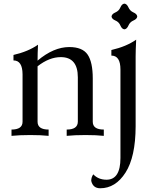

<svg xmlns="http://www.w3.org/2000/svg" viewBox="-20 -738 848 1043"><path d="M543.9 0Q503.4 -4.4 444.3 -4.4Q385.3 -4.4 342.3 0V-34.2Q402.3 -34.2 402.8 -76.7V-317.9Q402.8 -427.7 310.1 -427.7Q247.6 -427.7 184.1 -377.9V-76.7Q184.1 -34.2 244.1 -34.2V0Q203.6 -4.4 144.5 -4.4Q85.4 -4.4 42.5 0V-34.2Q102.5 -34.2 102.5 -76.7V-334.5Q102.1 -409.7 53.2 -409.7V-439.5Q133.3 -458 186.5 -495.1Q184.1 -448.7 184.1 -408.7Q271.5 -482.4 356.4 -482.4Q427.7 -482.4 455.8 -441.7Q483.9 -400.9 483.9 -311.5V-76.7Q483.9 -34.2 543.9 -34.2ZM655.8 -578.6Q642.1 -580.1 634 -599.4Q626 -618.7 606.7 -626.7Q587.4 -634.8 585.9 -648.4Q587.4 -662.1 606.7 -670.4Q626 -678.7 634 -697.8Q642.1 -716.8 655.8 -718.3Q669.4 -716.8 677.7 -697.8Q686 -678.7 705.1 -670.4Q724.1 -662.1 725.6 -648.4Q724.1 -634.8 705.1 -626.7Q686 -618.7 677.7 -599.4Q669.4 -580.1 655.8 -578.6ZM524.4 284.7Q484.9 284.7 475.6 244.6Q475.6 224.6 486.8 209Q514.2 238.3 559.1 238.3Q634.3 237.8 634.3 120.1V-360.4Q634.3 -436 585 -436V-466.3Q666 -484.9 719.7 -522.5Q716.8 -463.4 716.8 -431.6V-51.3Q716.3 114.3 661.9 199.5Q607.4 284.7 524.4 284.7Z"/></svg>

Font: Almanac
Style: Regular
Weight: 400
Designer: Eden's Almanac
Version: Version 3.501;March 28, 2021;FontCreator 13.0.0.2683 64-bit